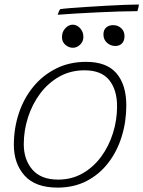

<svg xmlns="http://www.w3.org/2000/svg" viewBox="-20 -813 636 852"><path d="M235.5 19.5Q137 19.5 89.2 -33.8Q41.5 -87 41.5 -170Q41.5 -243.5 63.5 -310Q85.5 -376.5 127.5 -427.8Q169.5 -479 228.8 -508.8Q288 -538.5 362.5 -538.5Q453.5 -538.5 497 -487.5Q540.5 -436.5 540.5 -345.5Q540.5 -273 520.2 -207.5Q500 -142 460.8 -90.8Q421.5 -39.5 364.8 -10Q308 19.5 235.5 19.5ZM238 -16Q298 -16 346.2 -43.5Q394.5 -71 428.8 -117.5Q463 -164 481.2 -222Q499.5 -280 499.5 -341Q499.5 -414.5 464.5 -457.8Q429.5 -501 355 -501Q293 -501 243.2 -473Q193.5 -445 158.2 -397.8Q123 -350.5 104.2 -292Q85.5 -233.5 85.5 -173Q85.5 -104.5 123.8 -60.2Q162 -16 238 -16ZM303.5 -601Q285.5 -601 270.2 -614Q255 -627 255 -648.5Q255 -672 270 -687.8Q285 -703.5 302.5 -703.5Q321 -703.5 335.5 -687.8Q350 -672 350 -649Q350 -628.5 335.5 -614.8Q321 -601 303.5 -601ZM491.5 -609Q470.5 -609 454.8 -623.2Q439 -637.5 439 -659.5Q439 -680.5 451.2 -691Q463.5 -701.5 482 -701.5Q503 -701.5 517.8 -688Q532.5 -674.5 532.5 -652.5Q532.5 -638.5 527.2 -628.8Q522 -619 513 -614Q504 -609 491.5 -609ZM590 -763.5Q554 -763.5 508.5 -762Q463 -760.5 414.2 -758.2Q365.5 -756 319.2 -753.2Q273 -750.5 236 -747.5Q237.5 -753 240.8 -761Q244 -769 247.5 -772.5Q259.5 -774.5 290.8 -777Q322 -779.5 364 -782.2Q406 -785 450.5 -787.5Q495 -790 533.8 -791.5Q572.5 -793 596.5 -793Q596.5 -790.5 594.5 -781.5Q592.5 -772.5 590 -763.5Z"/></svg>

Font: Grandstander Thin Thin
Style: Italic
Weight: 250
Italic angle: -15°
Version: Version 1.200